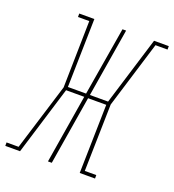

<svg xmlns="http://www.w3.org/2000/svg" viewBox="-173 -839 854 943"><g transform="rotate(20 254.5 -367.5)"><path d="M-39 0V-18H24L132 -368L139 -717H80V-735H159L151 -377H246L306 -735H325L266 -377H361L471 -735H548V-717H485L378 -368L370 -18H430V0H350L358 -359H263L204 0H184L243 -359H148L38 0Z"/></g></svg>

Font: Iosevka Curly Slab ThObl
Style: Regular
Weight: 100
Italic angle: -9°
Monospace: yes
Designer: Belleve Invis
Foundry: Belleve Invis
Version: Version 11.0.0; ttfautohint (v1.8.3)